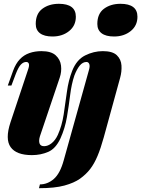

<svg xmlns="http://www.w3.org/2000/svg" viewBox="-20 -802 743 1010"><path d="M185 188 190 168Q230 168 263 139.5Q296 111 315 42L448 -434Q454 -455 449.5 -465.5Q445 -476 435 -476Q415 -476 399.5 -457Q384 -438 371 -404Q356 -359 349 -302Q342 -245 332 -186Q322 -127 298 -74Q273 -20 233.5 -3Q194 14 148 14Q66 14 36 -28Q6 -70 35 -158L127 -434Q135 -456 132 -466Q129 -476 118 -476Q103 -476 90 -462.5Q77 -449 63 -413L40 -352H21L49 -430Q63 -468 84.5 -490.5Q106 -513 135 -523Q164 -533 198 -533Q249 -533 273 -511Q297 -489 301 -457Q305 -425 294 -393L190 -85Q183 -62 188 -47.5Q193 -33 212 -33Q232 -33 251.5 -48.5Q271 -64 284 -92Q306 -141 315 -200Q324 -259 332 -319Q340 -379 360 -430Q383 -488 428 -510.5Q473 -533 521 -533Q572 -533 594.5 -511.5Q617 -490 619 -457.5Q621 -425 612 -393L526 -80Q510 -22 493 18.5Q476 59 454.5 87Q433 115 401 138Q370 160 319 174Q268 188 185 188ZM168 -676Q168 -730 203 -756Q238 -782 290 -782Q334 -782 356.5 -765Q379 -748 379 -714Q379 -667 343.5 -638.5Q308 -610 256 -610Q213 -610 190.5 -627Q168 -644 168 -676ZM492 -676Q492 -730 527 -756Q562 -782 614 -782Q658 -782 680.5 -765Q703 -748 703 -714Q703 -667 667.5 -638.5Q632 -610 580 -610Q537 -610 514.5 -627Q492 -644 492 -676Z"/></svg>

Font: Playfair Display Black
Style: Italic
Weight: 900
Italic angle: -14°
Designer: Claus Eggers Sørensen
Foundry: Claus Eggers Sørensen
Version: Version 1.203